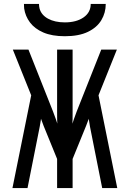

<svg xmlns="http://www.w3.org/2000/svg" viewBox="-20 -951 656 971"><path d="M43 0 137.8 -469 45 -700H124L248 -387.5Q255.5 -368.6 262.6 -347.9Q269.8 -327.1 277.2 -303.2L270.8 -300.2Q269.2 -324.1 269 -346.7Q268.8 -369.2 268.8 -389.5V-700H347.2V-389.5Q347.2 -369.2 347 -346.7Q346.8 -324.1 345.2 -300.2L338.8 -303.2Q346.2 -327.1 353.6 -347.9Q360.9 -368.6 368 -387.5L492 -700H571L478.2 -469L573 0H496.8L435.2 -309.8Q432.9 -324 429.9 -343.1Q427 -362.1 425.2 -376.5L438.2 -379Q433.6 -363.6 427.8 -347.2Q422 -330.8 415.8 -315.5L347.2 -147.2V0H268.8V-147.2L200.2 -315.5Q194.5 -330.8 188.5 -347.2Q182.5 -363.6 177.8 -379L190.8 -376.5Q189.1 -362.1 186.4 -343.1Q183.6 -324 180.8 -309.8L119.2 0ZM308 -767.8Q242.9 -767.8 199.2 -786.7Q155.6 -805.6 131.7 -837.4Q107.8 -869.2 102.2 -908.2Q101.8 -913.9 101.5 -919.6Q101.2 -925.4 101.2 -931H177.2Q177.2 -925.4 177.9 -919.6Q178.5 -913.9 180 -908.2Q188.6 -875.5 222.9 -856.6Q257.2 -837.8 308 -837.8Q366.1 -837.8 402.4 -862.9Q438.8 -888.1 438.8 -931H514.8Q514.8 -886.2 492.6 -849.2Q470.5 -812.1 424.6 -789.9Q378.8 -767.8 308 -767.8Z"/></svg>

Font: Overpass Mono Light
Style: Regular
Weight: 300
Monospace: yes
Designer: Delve Withrington, Dave Bailey
Foundry: Delve Fonts LLC
Version: Version 4.000